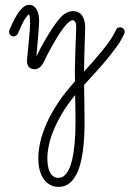

<svg xmlns="http://www.w3.org/2000/svg" viewBox="-20 -272 524 776"><path d="M283.2 56.6Q282.2 27.3 283 -6.6Q283.7 -40.5 284.7 -71.8Q285.6 -103 286.9 -127.7Q288.1 -152.3 288.1 -163.6Q288.1 -179.2 283.2 -184.8Q278.3 -190.4 274.4 -190.4Q266.6 -190.4 256.6 -181.4Q246.6 -172.4 235.6 -157.7Q224.6 -143.1 213.1 -124.8Q201.7 -106.4 191.7 -88.4Q181.6 -70.3 173.1 -54Q164.6 -37.6 159.7 -26.9Q149.9 -6.3 140.1 0.7Q130.4 7.8 120.1 7.8Q106 7.8 97.4 -0.7Q88.9 -9.3 88.9 -24.9Q88.9 -28.3 89.8 -38.3Q90.8 -48.3 92.3 -62.3Q93.8 -76.2 95.2 -92.3Q96.7 -108.4 98.1 -124.3Q99.6 -140.1 100.6 -153.8Q101.6 -167.5 101.6 -176.8Q101.6 -189 100.6 -200.2Q99.6 -211.4 96.7 -213.9Q92.3 -212.4 81.1 -195.6Q69.8 -178.7 52.2 -136.2Q49.8 -130.9 44.9 -127.9Q40 -125 34.7 -125Q26.4 -125 21.5 -130.6Q16.6 -136.2 16.6 -143.6Q16.6 -147 18.1 -150.9Q40 -203.1 59.3 -227.8Q78.6 -252.4 97.7 -252.4Q108.9 -252.4 116.7 -246.8Q124.5 -241.2 129.2 -231.9Q133.8 -222.7 136 -211.4Q138.2 -200.2 138.2 -188.5Q138.2 -179.7 137 -161.1Q135.7 -142.6 133.8 -121.3Q131.8 -100.1 130.1 -79.1Q128.4 -58.1 127 -43.9Q134.8 -60.1 145 -79.3Q155.3 -98.6 167 -118.4Q178.7 -138.2 191.7 -157.7Q204.6 -177.2 218.8 -194.8Q232.9 -211.9 247.3 -219.5Q261.7 -227.1 274.4 -227.1Q299.8 -227.1 312 -208.5Q324.2 -189.9 324.2 -162.6Q324.2 -151.4 323.5 -131.6Q322.8 -111.8 322 -87.4Q321.3 -63 320.6 -35.9Q319.8 -8.8 319.8 17.1Q337.9 -2.4 356.9 -24.2Q376 -45.9 393.6 -67.6Q411.1 -89.4 425.8 -110.6Q440.4 -131.8 448.7 -150.9Q453.1 -161.6 465.3 -161.6Q473.6 -161.6 478.8 -156Q483.9 -150.4 483.9 -143.6Q483.9 -139.6 482.4 -136.2Q471.2 -110.8 451.7 -83.5Q432.1 -56.2 409.4 -29.1Q386.7 -2 363 23.7Q339.4 49.3 319.8 71.3Q320.3 110.4 321 147.9Q321.8 185.5 321.8 219.2Q321.8 353.5 295.4 418.5Q269 483.4 216.8 483.4Q198.7 483.4 183.6 475.6Q168.5 467.8 157.7 453.1Q147 438.5 140.9 417Q134.8 395.5 134.8 368.2Q134.8 337.9 142.8 302Q150.9 266.1 168.7 226.1Q186.5 186 214.8 143.3Q243.2 100.6 283.2 56.6ZM285.2 216.3Q285.2 191.4 284.7 166.5Q284.2 141.6 283.7 112.3Q253.4 148.9 232.2 184.6Q210.9 220.2 197.3 252.9Q183.6 285.6 177.5 314.9Q171.4 344.2 171.4 368.2Q171.4 381.8 173.3 395.8Q175.3 409.7 180.4 421.1Q185.5 432.6 194.3 439.7Q203.1 446.8 216.8 446.8Q222.2 446.8 229.5 444.3Q236.8 441.9 244.4 433.8Q252 425.8 259.3 410.6Q266.6 395.5 272.5 369.9Q278.3 344.2 281.7 306.6Q285.2 269 285.2 216.3Z"/></svg>

Font: Sacramento
Style: Regular
Weight: 400
Designer: Astigmatic (AOETI)
Foundry: Astigmatic (AOETI)
Version: Version 1.000